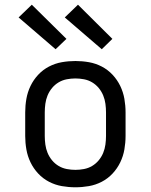

<svg xmlns="http://www.w3.org/2000/svg" viewBox="-20 -787 640 815"><path d="M300 8Q271 8 242.5 3Q214 -2 188 -15.5Q162 -29 142 -50.5Q122 -72 109.5 -98Q97 -124 92 -152.5Q87 -181 87 -210V-310Q87 -339 92 -367.5Q97 -396 109.5 -422Q122 -448 142 -469.5Q162 -491 188 -504.5Q214 -518 242.5 -523Q271 -528 300 -528Q329 -528 357.5 -523Q386 -518 412 -504.5Q438 -491 458 -469.5Q478 -448 490.5 -422Q503 -396 508 -367.5Q513 -339 513 -310V-210Q513 -181 508 -152.5Q503 -124 490.5 -98Q478 -72 458 -50.5Q438 -29 412 -15.5Q386 -2 357.5 3Q329 8 300 8ZM300 -66Q318 -66 336.5 -69.5Q355 -73 371 -82.5Q387 -92 399 -106.5Q411 -121 418 -138Q425 -155 427.5 -173.5Q430 -192 430 -210V-310Q430 -328 427.5 -346.5Q425 -365 418 -382Q411 -399 399 -413.5Q387 -428 371 -437.5Q355 -447 336.5 -450.5Q318 -454 300 -454Q282 -454 263.5 -450.5Q245 -447 229 -437.5Q213 -428 201 -413.5Q189 -399 182 -382Q175 -365 172.5 -346.5Q170 -328 170 -310V-210Q170 -192 172.5 -173.5Q175 -155 182 -138Q189 -121 201 -106.5Q213 -92 229 -82.5Q245 -73 263.5 -69.5Q282 -66 300 -66ZM412 -578 255 -713 311 -767 457 -622ZM216 -578 59 -713 115 -767 262 -622Z"/></svg>

Font: Iosevka HT Extended
Style: Regular
Weight: 400
Width: 7
Monospace: yes
Designer: Belleve Invis
Foundry: Belleve Invis
Version: Version 32.3.0; ttfautohint (v1.8.4)